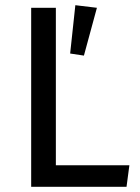

<svg xmlns="http://www.w3.org/2000/svg" viewBox="-20 -719 538 739"><path d="M303 -505 250 -513 270 -699 353 -689ZM195 -689H100V0H467L478 -83H195Z"/></svg>

Font: FiraGO Unicode
Style: Regular
Weight: 400
Designer: bBox Type
Foundry: bBox Type GmbH
Version: Version 1.001;PS 001.001;hotconv 1.0.88;makeotf.lib2.5.64775